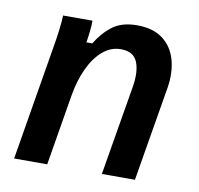

<svg xmlns="http://www.w3.org/2000/svg" viewBox="-63 -577 665 643"><g transform="rotate(10 269.0 -255.5)"><path d="M25 0 88.3 -380Q95 -417.5 99.2 -451.2Q103.3 -485 103.3 -500H203.3Q203.3 -483.3 201.2 -464.6Q199.2 -445.8 195.8 -425H215.8Q238.3 -462.5 270 -486.7Q301.7 -510.8 353.3 -510.8Q408.3 -510.8 441.2 -485.8Q474.2 -460.8 486.2 -418.3Q498.3 -375.8 490 -323.3L435.8 0H323.3L375 -307.5Q383.3 -359.2 370 -390.8Q356.7 -422.5 314.2 -422.5Q279.2 -422.5 251.2 -397.9Q223.3 -373.3 204.6 -332.1Q185.8 -290.8 177.5 -240L137.5 0Z"/></g></svg>

Font: Familjen Grotesk GF Medium
Style: Italic
Weight: 500
Designer: Anders Wikstroem, Jonas Baeckman, Matilda Gysing, Kristian Moeller
Foundry: Familjen STHML AB
Version: Version 2.000; Beta; Release 4; Build 6